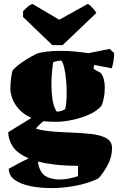

<svg xmlns="http://www.w3.org/2000/svg" viewBox="-20 -742 610 982"><path d="M243 220Q186 220 136 210Q86 200 55.5 178Q25 156 25 121Q48 108 73.5 94.5Q99 81 127 68Q67 42 44.5 6Q22 -30 22 -66L141 -139Q99 -158 75.5 -185Q52 -212 42.5 -240Q33 -268 33 -288Q33 -318 37.5 -347Q42 -376 44 -381Q62 -402 90 -421.5Q118 -441 143 -454.5Q168 -468 175 -470Q190 -474 219 -478Q248 -482 293 -482Q327 -482 363 -478.5Q399 -475 433 -470L541 -492L564 -470Q564 -454 561 -433.5Q558 -413 552 -393Q522 -398 500 -402.5Q478 -407 462 -410L458 -390L495 -369Q506 -356 511 -336Q516 -316 516 -294Q516 -265 510.5 -238.5Q505 -212 499 -201Q476 -174 435.5 -156Q395 -138 349.5 -128.5Q304 -119 265 -119Q250 -119 230 -120Q210 -121 202 -122Q194 -116 181.5 -104Q169 -92 164 -84Q184 -77 215.5 -73Q247 -69 282 -67Q317 -65 345 -64Q397 -62 444.5 -57Q492 -52 522.5 -36Q553 -20 553 16Q553 62 530 103.5Q507 145 484 170Q440 193 374.5 206.5Q309 220 243 220ZM270 -171Q282 -171 294 -175Q306 -179 313 -183Q321 -212 321 -268Q321 -300 318 -333Q315 -366 309 -393Q303 -420 294 -432Q284 -432 272 -429.5Q260 -427 252 -424Q248 -399 245.5 -369Q243 -339 243 -308Q243 -268 249 -231Q255 -194 270 -171ZM284 176Q309 176 333.5 171Q358 166 379 159V106Q314 106 263 100Q212 94 174 84Q176 103 183 121Q195 152 223 164Q251 176 284 176ZM248 -511 98 -655V-684Q107 -695 120.5 -706.5Q134 -718 146 -722L283 -641L429 -722Q440 -717 454.5 -700.5Q469 -684 473 -676L300 -511Z"/></svg>

Font: Labrada Black
Style: Regular
Weight: 900
Designer: Mercedes Jáuregui
Foundry: Omnibus-Type Team
Version: Version 1.000; ttfautohint (v1.8.4.7-5d5b)